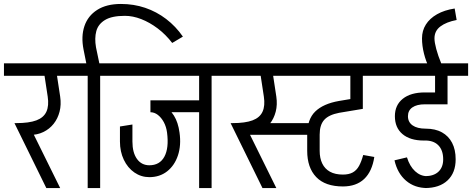

<svg xmlns="http://www.w3.org/2000/svg" viewBox="-45 -950 2385 970"><path d="M66 -268 37 -328Q102 -328 139 -342Q176 -356 189.5 -386Q203 -416 196 -462H259Q265 -421 256 -386Q247 -351 226 -324.5Q205 -298 174 -283Q143 -268 104 -268ZM189 0 28 -328H97L259 0ZM196 -462 175 -600H238L259 -462ZM-25 -567V-630H350V-567Z M825 -733Q792 -776 751.5 -806.5Q711 -837 668.5 -853.5Q626 -870 586 -870L566 -930Q631 -930 688.5 -910.5Q746 -891 794.5 -854Q843 -817 879 -765ZM394 -615 377 -700 440 -711 460 -615ZM377 -700Q364 -766 381.5 -818Q399 -870 446 -900Q493 -930 566 -930L586 -870Q520 -870 485.5 -849Q451 -828 441.5 -792.5Q432 -757 440 -711ZM398 0V-620H461V0ZM300 -567V-630H559V-567Z M709 -55V-115Q762 -115 785.5 -158.5Q809 -202 799 -280H862Q871 -216 854 -165Q837 -114 799.5 -84.5Q762 -55 709 -55ZM710 -55Q668 -55 634 -78.5Q600 -102 580.5 -143Q561 -184 561 -235H624Q624 -179 647 -147Q670 -115 710 -115ZM561 -234V-311L624 -321V-234ZM799 -280Q795 -310 782.5 -333Q770 -356 752.5 -369.5Q735 -383 715 -383V-432Q753 -432 783 -415.5Q813 -399 834 -365.5Q855 -332 862 -280ZM715 -383V-443H972V-383ZM490 -567V-630H971V-567ZM961 0V-620H1024V0ZM863 -567V-630H1122V-567Z M1372 -567V-630H1524V-567ZM1192 -269V-328H1526V-269ZM1158 -268 1129 -328Q1194 -328 1231 -342Q1268 -356 1281.5 -386Q1295 -416 1288 -462H1351Q1357 -421 1348 -386Q1339 -351 1318 -324.5Q1297 -298 1266 -283Q1235 -268 1196 -268ZM1281 0 1120 -328H1189L1351 0ZM1288 -462 1267 -600H1330L1351 -462ZM1067 -567V-630H1442V-567Z M1417 -567V-630H1927V-567ZM1687 -8V-68Q1718 -68 1737.5 -79Q1757 -90 1769 -112Q1781 -134 1790 -167L1846 -157Q1835 -84 1795 -46Q1755 -8 1687 -8ZM1688 -8Q1598 -8 1552.5 -55.5Q1507 -103 1507 -188H1570Q1570 -151 1583 -124Q1596 -97 1622 -82.5Q1648 -68 1688 -68ZM1507 -187V-271H1570V-187ZM1507 -270Q1507 -347 1547.5 -386.5Q1588 -426 1668 -440V-380Q1616 -370 1593 -344.5Q1570 -319 1570 -270ZM1668 -380V-440L1788 -460V-400ZM1725 -437V-630H1788V-437Z M2113 0Q2050 0 2006.5 -37Q1963 -74 1948 -140L2011 -155Q2025 -110 2052 -85Q2079 -60 2113 -60ZM1877 -567V-630H2320V-567ZM2102 0V-60Q2146 -60 2170 -82.5Q2194 -105 2194 -145H2257Q2257 -77 2216 -38.5Q2175 0 2102 0ZM2096 -240Q2027 -240 1988.5 -272.5Q1950 -305 1950 -363H2016Q2016 -333 2039.5 -316.5Q2063 -300 2106 -300ZM2194 -145Q2194 -192 2168.5 -217Q2143 -242 2096 -240L2106 -300Q2154 -300 2187.5 -281.5Q2221 -263 2239 -228.5Q2257 -194 2257 -145ZM1950 -363Q1950 -419 1990 -451Q2030 -483 2101 -483V-423Q2061 -423 2038.5 -407.5Q2016 -392 2016 -363ZM2101 -423V-483H2216V-423ZM2153 -450V-615H2216V-450Z M2087 -756Q2087 -795 2106.5 -826Q2126 -857 2163 -878Q2200 -899 2252 -907L2262 -849Q2210 -839 2180 -816.5Q2150 -794 2150 -756ZM2124 -606Q2107 -639 2097 -679Q2087 -719 2087 -756H2150Q2150 -736 2159 -702.5Q2168 -669 2184 -630Z"/></svg>

Font: Akshar Light
Style: Regular
Weight: 300
Designer: Tall Chai
Foundry: Tall Chai
Version: Version 1.100